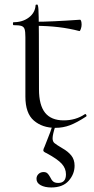

<svg xmlns="http://www.w3.org/2000/svg" viewBox="-20 -552 415 847"><path d="M92 -126V-388Q92 -413 88.5 -423.5Q85 -434 74.5 -437.5Q64 -441 40 -441Q37 -441 37 -447.5Q37 -454 40 -454Q80 -454 107.5 -475Q135 -496 137 -529Q137 -532 144 -532Q148 -532 149.5 -512Q151 -492 151.5 -400.5Q152 -309 152 -158Q152 -88 179 -54.5Q206 -21 261 -21Q314 -21 354 -48L356 -49Q359 -49 361 -44.5Q363 -40 360 -38Q319 -11 288.5 0.5Q258 12 224 12Q167 12 129.5 -20Q92 -52 92 -126ZM136 -438V-456Q205 -456 333 -465Q336 -465 338 -459Q340 -453 340 -443Q340 -434 336.5 -424Q333 -414 330 -415Q243 -438 136 -438ZM212 58Q212 72 220 79Q228 86 255 102Q280 116 294.5 134Q309 152 309 179Q309 216 283 245.5Q257 275 206 275Q178 275 159.5 265Q141 255 141 237Q141 224 150 215.5Q159 207 172 207Q183 207 189 212.5Q195 218 201 229Q207 242 214.5 248.5Q222 255 237 255Q271 255 271 217Q271 191 252.5 170.5Q234 150 186 124Q179 121 175 118Q171 115 171 111Q171 106 177 94Q182 81 202 30Q204 22 207 15Q210 8 212 1L225 2Q212 41 212 58Z"/></svg>

Font: Cormorant Unicase
Style: Regular
Weight: 400
Designer: Christian Thalmann (Catharsis Fonts)
Foundry: Catharsis Fonts
Version: Version 4.000